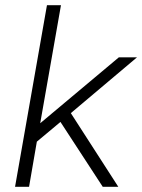

<svg xmlns="http://www.w3.org/2000/svg" viewBox="-20 -720 548 740"><path d="M253 -284 436 0H376L213 -250L122 -174L92 0H38L161 -700H215L135 -245L438 -499H508Z"/></svg>

Font: Bai Jamjuree Light
Style: Italic
Weight: 300
Italic angle: -10°
Version: Version 1.000; ttfautohint (v1.6)